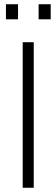

<svg xmlns="http://www.w3.org/2000/svg" viewBox="-20 -885 266 905"><path d="M87 0V-686H139V0ZM8 -794V-865H65V-794ZM162 -794V-865H219V-794Z"/></svg>

Font: Archivo SemiCondensed Thin
Style: Regular
Weight: 250
Width: 4
Designer: Hector Gatti
Foundry: Omnibus-Type
Version: Version 2.001